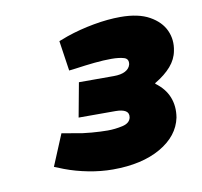

<svg xmlns="http://www.w3.org/2000/svg" viewBox="-54 -867 534 508"><g transform="rotate(-10 213.0 -613.0)"><path d="M211 -416Q179 -416 145.5 -422.5Q112 -429 83 -440L58 -450L93 -534L128 -528Q147 -524 172 -522Q197 -520 215 -520Q235 -520 255 -524.5Q275 -529 278 -544Q280 -556 271 -561.5Q262 -567 244 -567H145L162 -659H256Q275 -659 286.5 -665Q298 -671 301 -682Q304 -697 291 -701Q278 -705 257 -705Q236 -705 211.5 -702.5Q187 -700 159 -696L142 -694L130 -775L154 -784Q189 -796 227.5 -803Q266 -810 300 -810Q348 -810 377.5 -793.5Q407 -777 418.5 -751.5Q430 -726 424 -697Q420 -675 404 -656.5Q388 -638 361 -622L360 -620Q385 -602 395 -577Q405 -552 400 -522Q390 -474 339.5 -445Q289 -416 211 -416Z"/></g></svg>

Font: REM ExtraBold
Style: Italic
Weight: 800
Italic angle: -11°
Designer: Octavio Pardo
Foundry: Ashler Design
Version: Version 1.005;gftools[0.9.28]